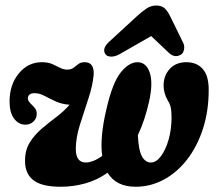

<svg xmlns="http://www.w3.org/2000/svg" viewBox="-20 -684 804 713"><path d="M491 -453Q523.5 -452.5 536.2 -413.8Q549 -375 533.5 -306.5Q518 -237 492 -182Q494.5 -126 507.2 -103.2Q520 -80.5 540.5 -80.5Q560 -80.5 577.5 -103.8Q595 -127 606 -165Q617 -203 617 -248Q617 -272.5 613.8 -286Q610.5 -299.5 603 -311Q587.5 -338 587.5 -366.5Q587.5 -403 610.2 -428Q633 -453 672.5 -453Q710.5 -453 732.8 -428Q755 -403 755 -350.5Q755 -271 733.5 -205.2Q712 -139.5 674.5 -91.2Q637 -43 588 -16.8Q539 9.5 483.5 9.5Q411 9.5 379.5 -42.5Q340.5 -15 296.2 -2.8Q252 9.5 205.5 9.5Q135 9.5 103.8 -15Q72.5 -39.5 73 -87.5Q73 -126.5 90.5 -154.8Q108 -183 134.2 -205.5Q160.5 -228 188.8 -249.2Q217 -270.5 238.5 -295Q209.5 -297 186.8 -307.5Q164 -318 145.2 -328Q126.5 -338 108.5 -338Q83.5 -338 83.5 -317.5Q83.5 -309 97.5 -295.5Q106.5 -287 111.2 -280.2Q116 -273.5 116.5 -262Q116.5 -244 104.2 -232.5Q92 -221 74 -221Q49.5 -221 32.5 -243.2Q15.5 -265.5 15.5 -307Q15.5 -369.5 49.8 -411.2Q84 -453 135.5 -453Q158.5 -453 174.2 -446Q190 -439 203 -432.2Q216 -425.5 229.5 -425.5Q244 -425.5 253 -432.2Q262 -439 270.8 -446Q279.5 -453 294.5 -453Q329.5 -453 328 -408.5Q324.5 -366.5 308.2 -317.8Q292 -269 276.8 -220.8Q261.5 -172.5 261.5 -130.5Q261.5 -80.5 299 -80.5Q310.5 -80.5 326 -86.2Q341.5 -92 359.5 -105Q350 -173.5 375.5 -280Q398 -377.5 428.5 -415.2Q459 -453 491 -453ZM423.5 -482.5Q406 -473 391.5 -473.8Q377 -474.5 371.5 -483Q357 -503.5 387 -530.5L487 -622.5Q507 -641 523.8 -652.2Q540.5 -663.5 560 -663.5Q581 -663.5 592.2 -652.5Q603.5 -641.5 612.5 -622.5L659.5 -526.5Q666 -514 663.5 -501Q661 -488 654.5 -483Q631.5 -466.5 608.5 -486.5L541.5 -550Z"/></svg>

Font: Fraunces 144pt S100
Style: Bold Italic
Weight: 700
Italic angle: -16°
Version: Version 1.000; ttfautohint (v1.8.3)